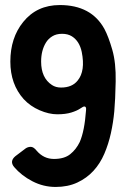

<svg xmlns="http://www.w3.org/2000/svg" viewBox="-20 -731 520 761"><path d="M36 -69Q17 -92 41 -112L82 -143Q91 -149 102 -149Q113 -149 125 -134Q153 -101 194 -101Q235 -101 258.5 -120Q282 -139 296 -168Q315 -211 321 -294Q323 -309 314 -309Q310 -309 297.5 -300.5Q285 -292 262.5 -285Q240 -278 207 -278Q174 -278 137 -294Q100 -310 74 -338Q21 -397 21 -487Q21 -581 72 -644Q126 -711 217 -711Q342 -711 394 -616Q410 -586 425 -534Q440 -482 438.5 -408Q437 -334 433 -290Q429 -246 419.5 -203Q410 -160 393.5 -121.5Q377 -83 350.5 -54Q324 -25 286.5 -7.5Q249 10 200.5 10Q152 10 108.5 -12.5Q65 -35 36 -69ZM222 -384Q266 -384 288 -412Q319 -450 304 -525Q295 -568 265 -587Q249 -597 226 -597Q203 -597 187 -587Q171 -577 162 -562Q143 -531 143 -487Q143 -422 186 -394Q201 -384 222 -384Z"/></svg>

Font: Tsunagi Gothic Black
Style: Regular
Weight: 900
Designer: Yoshimichi Ohira
Foundry: Positype
Version: Version 1.001